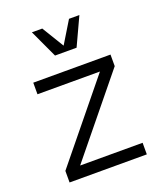

<svg xmlns="http://www.w3.org/2000/svg" viewBox="-134 -815 771 904"><g transform="rotate(-20 251.0 -362.5)"><path d="M58 0H445V-58H132L445 -442V-500H58V-442H371L58 -58ZM198 -585H306L371 -725H319L252 -615L185 -725H133Z"/></g></svg>

Font: Uncut Sans Book
Style: Regular
Weight: 350
Designer: Kasper Nordkvist
Foundry: UNCUT.wtf
Version: Version 1.304;Glyphs 3.2 (3246)